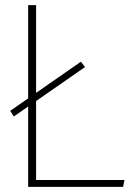

<svg xmlns="http://www.w3.org/2000/svg" viewBox="-20 -730 506 750"><path d="M90 0V-710H121V-27H466L461 0ZM34 -275 20 -297 296 -489 312 -468Z"/></svg>

Font: Livvic Thin
Style: Regular
Weight: 250
Designer: Jacques Le Bailly, Baron von Fonthausen
Version: Version 1.001; ttfautohint (v1.8.2)